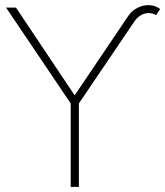

<svg xmlns="http://www.w3.org/2000/svg" viewBox="-20 -737 651 757"><path d="M43 -707 272.9 -363.3H275.9L485.4 -673.8Q499.5 -694.8 521.2 -705.8Q543 -716.8 565.4 -716.8Q578.6 -716.8 590.6 -712.6Q602.5 -708.5 611.3 -701.2L595.7 -677.7Q581.5 -685.5 566.4 -685.5Q550.8 -685.5 535.9 -677.2Q521 -668.9 509.8 -652.3L291 -329.1V0H258.8V-329.1L3.9 -707Z"/></svg>

Font: Pretendard Std Thin
Style: Regular
Weight: 100
Designer: Base glyphs from Inter by Rasmus Andersson; Hangeul glyphs from Noto Sans CJK(Source Han Sans) by Jang Soo-young and Kan
Foundry: Kil Hyung-jin
Version: Version 1.309